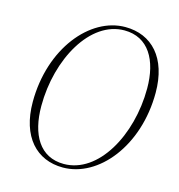

<svg xmlns="http://www.w3.org/2000/svg" viewBox="-105 -780 827 886"><g transform="rotate(15 309.0 -336.5)"><path d="M274 14C443 14 599 -174 599 -430C599 -596 513 -687 386 -687C218 -687 62 -499 62 -243C62 -77 148 14 274 14ZM274 -3C159 -3 105 -99 105 -235C105 -460 223 -671 386 -671C501 -671 556 -574 556 -439C556 -214 438 -3 274 -3Z"/></g></svg>

Font: Source Serif 4 Display Light
Style: Italic
Weight: 300
Italic angle: -12°
Designer: Frank Grießhammer
Foundry: Adobe Systems Incorporated
Version: Version 4.004;hotconv 1.0.117;makeotfexe 2.5.65602